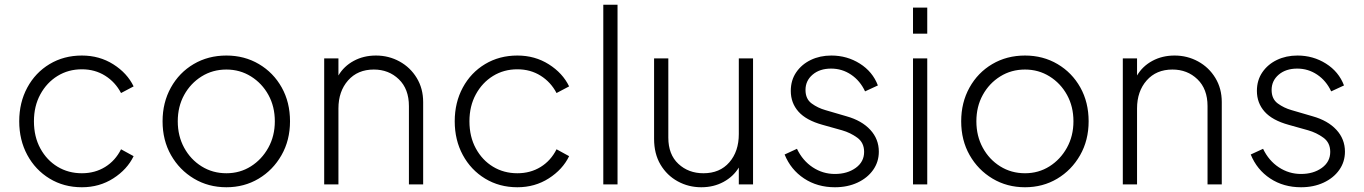

<svg xmlns="http://www.w3.org/2000/svg" viewBox="-20 -777 5748 809"><path d="M325 12Q249 12 189 -24.5Q129 -61 95 -124Q61 -187 61 -266Q61 -345 95 -408Q129 -471 189 -507Q249 -543 325 -543Q399 -543 457.5 -506Q516 -469 543 -413L490 -385Q466 -431 423 -458Q380 -485 325 -485Q268 -485 222.5 -457Q177 -429 150 -379.5Q123 -330 123 -266Q123 -201 150 -151.5Q177 -102 222.5 -74.5Q268 -47 325 -47Q380 -47 423 -73.5Q466 -100 490 -148L543 -119Q516 -63 457.5 -25.5Q399 12 325 12Z M934 12Q858 12 797 -24.5Q736 -61 700.5 -123.5Q665 -186 665 -266Q665 -345 700 -408Q735 -471 796 -507Q857 -543 934 -543Q1010 -543 1071 -507Q1132 -471 1167 -408.5Q1202 -346 1202 -266Q1202 -186 1166 -123Q1130 -60 1069.5 -24Q1009 12 934 12ZM934 -47Q991 -47 1037 -76Q1083 -105 1110.5 -154.5Q1138 -204 1138 -266Q1138 -328 1111 -377Q1084 -426 1037.5 -455Q991 -484 934 -484Q876 -484 829.5 -455Q783 -426 756 -377Q729 -328 729 -266Q729 -204 756 -154.5Q783 -105 829.5 -76Q876 -47 934 -47Z M1346 0V-531H1406V-459Q1429 -498 1470.5 -520.5Q1512 -543 1564 -543Q1618 -543 1663.5 -518Q1709 -493 1736 -448.5Q1763 -404 1763 -347V0H1703V-330Q1703 -402 1660.5 -443Q1618 -484 1555 -484Q1487 -484 1446.5 -438Q1406 -392 1406 -320V0Z M2160 12Q2084 12 2024 -24.5Q1964 -61 1930 -124Q1896 -187 1896 -266Q1896 -345 1930 -408Q1964 -471 2024 -507Q2084 -543 2160 -543Q2234 -543 2292.5 -506Q2351 -469 2378 -413L2325 -385Q2301 -431 2258 -458Q2215 -485 2160 -485Q2103 -485 2057.5 -457Q2012 -429 1985 -379.5Q1958 -330 1958 -266Q1958 -201 1985 -151.5Q2012 -102 2057.5 -74.5Q2103 -47 2160 -47Q2215 -47 2258 -73.5Q2301 -100 2325 -148L2378 -119Q2351 -63 2292.5 -25.5Q2234 12 2160 12Z M2522 0V-757H2582V0Z M2935 12Q2881 12 2835.5 -13Q2790 -38 2763 -83.5Q2736 -129 2736 -192V-531H2796V-197Q2796 -126 2838.5 -86.5Q2881 -47 2944 -47Q3013 -47 3053 -93Q3093 -139 3093 -212V-531H3153V0H3093V-71Q3070 -33 3028.5 -10.5Q2987 12 2935 12Z M3498 12Q3424 12 3368 -25Q3312 -62 3286 -126L3338 -150Q3362 -100 3404.5 -72Q3447 -44 3498 -44Q3550 -44 3585.5 -69.5Q3621 -95 3621 -137Q3621 -176 3592 -197Q3563 -218 3528 -228L3446 -251Q3377 -270 3344.5 -306.5Q3312 -343 3312 -394Q3312 -439 3335 -472.5Q3358 -506 3396.5 -524.5Q3435 -543 3483 -543Q3549 -543 3603 -509Q3657 -475 3679 -417L3625 -392Q3604 -437 3566 -462.5Q3528 -488 3482 -488Q3434 -488 3404 -462.5Q3374 -437 3374 -398Q3374 -360 3400 -341Q3426 -322 3458 -313L3547 -287Q3611 -269 3647 -230Q3683 -191 3683 -138Q3683 -95 3659 -61Q3635 -27 3593 -7.5Q3551 12 3498 12Z M3827 -635V-745H3887V-635ZM3827 0V-531H3887V0Z M4299 12Q4223 12 4162 -24.5Q4101 -61 4065.5 -123.5Q4030 -186 4030 -266Q4030 -345 4065 -408Q4100 -471 4161 -507Q4222 -543 4299 -543Q4375 -543 4436 -507Q4497 -471 4532 -408.5Q4567 -346 4567 -266Q4567 -186 4531 -123Q4495 -60 4434.5 -24Q4374 12 4299 12ZM4299 -47Q4356 -47 4402 -76Q4448 -105 4475.5 -154.5Q4503 -204 4503 -266Q4503 -328 4476 -377Q4449 -426 4402.5 -455Q4356 -484 4299 -484Q4241 -484 4194.5 -455Q4148 -426 4121 -377Q4094 -328 4094 -266Q4094 -204 4121 -154.5Q4148 -105 4194.5 -76Q4241 -47 4299 -47Z M4711 0V-531H4771V-459Q4794 -498 4835.5 -520.5Q4877 -543 4929 -543Q4983 -543 5028.5 -518Q5074 -493 5101 -448.5Q5128 -404 5128 -347V0H5068V-330Q5068 -402 5025.5 -443Q4983 -484 4920 -484Q4852 -484 4811.5 -438Q4771 -392 4771 -320V0Z M5462 12Q5388 12 5332 -25Q5276 -62 5250 -126L5302 -150Q5326 -100 5368.5 -72Q5411 -44 5462 -44Q5514 -44 5549.5 -69.5Q5585 -95 5585 -137Q5585 -176 5556 -197Q5527 -218 5492 -228L5410 -251Q5341 -270 5308.5 -306.5Q5276 -343 5276 -394Q5276 -439 5299 -472.5Q5322 -506 5360.5 -524.5Q5399 -543 5447 -543Q5513 -543 5567 -509Q5621 -475 5643 -417L5589 -392Q5568 -437 5530 -462.5Q5492 -488 5446 -488Q5398 -488 5368 -462.5Q5338 -437 5338 -398Q5338 -360 5364 -341Q5390 -322 5422 -313L5511 -287Q5575 -269 5611 -230Q5647 -191 5647 -138Q5647 -95 5623 -61Q5599 -27 5557 -7.5Q5515 12 5462 12Z"/></svg>

Font: Plus Jakarta Sans Light
Style: Regular
Weight: 300
Designer: Gumpita Rahayu
Foundry: Tokotype
Version: Version 2.006; ttfautohint (v1.8.4.7-5d5b)